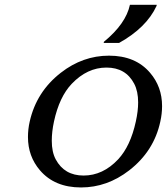

<svg xmlns="http://www.w3.org/2000/svg" viewBox="-20 -782 705 811"><path d="M642.1 -761.7 641.1 -756.8Q598.6 -665 482.9 -600.6H418L418.9 -605.5Q511.7 -681.6 528.8 -761.7ZM322.3 9.8Q210.9 9.8 148.9 -62.5Q98.1 -121.6 98.1 -203.1Q98.1 -236.3 105.5 -268.6Q133.8 -394.5 236.8 -474.6Q329.6 -546.9 440.4 -546.9Q552.2 -546.9 613.8 -474.6Q664.6 -415.5 664.6 -334Q664.6 -301.8 657.2 -268.6Q630.4 -143.6 525.9 -62.5Q432.6 9.8 322.3 9.8ZM333 -40.5Q414.6 -40.5 479 -108.9Q531.2 -165 553.7 -268.6Q563.5 -313 563.5 -349.1Q563.5 -396.5 546.9 -428.2Q511.2 -496.6 429.7 -496.6Q348.6 -496.6 283.2 -428.2Q230.5 -373 208 -268.6Q198.7 -225.6 198.7 -187.5Q198.7 -140.1 215.3 -108.9Q252 -40.5 333 -40.5Z"/></svg>

Font: Classica
Style: Book Oblique
Weight: 400
Italic angle: -12°
Designer: Wojciech Kalinowski "wmk69" (wmk69@o2.pl)
Foundry: Wojciech Kalinowski "wmk69" (wmk69@o2.pl)
Version: Version 2.1.1; 2021-05-14